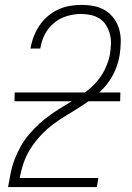

<svg xmlns="http://www.w3.org/2000/svg" viewBox="-20 -763 540 783"><path d="M13 0V-1Q18 -29 23.5 -57Q29 -85 39.5 -112.5Q50 -140 64.5 -166Q79 -192 98.5 -215Q118 -238 140.5 -258.5Q163 -279 188 -296.5Q213 -314 239 -329.5Q265 -345 290.5 -361Q316 -377 339.5 -396Q363 -415 381.5 -438.5Q400 -462 412 -489.5Q424 -517 429 -545Q432 -566 432.5 -586.5Q433 -607 427.5 -626Q422 -645 412 -661Q402 -677 385.5 -687.5Q369 -698 349.5 -702Q330 -706 310 -706Q282 -706 253 -697.5Q224 -689 200.5 -669.5Q177 -650 163 -623Q149 -596 145 -568L144 -565H104L105 -568Q109 -592 118 -615Q127 -638 141 -659Q155 -680 175 -697Q195 -714 218 -724.5Q241 -735 265 -739Q289 -743 313 -743Q339 -743 364 -738Q389 -733 410 -720Q431 -707 445.5 -686.5Q460 -666 466.5 -642Q473 -618 472.5 -592Q472 -566 468 -539Q463 -508 450 -477Q437 -446 416 -419.5Q395 -393 368 -371Q341 -349 313 -331Q285 -313 255.5 -295.5Q226 -278 198.5 -257.5Q171 -237 147.5 -212Q124 -187 105.5 -158.5Q87 -130 76.5 -99Q66 -68 60 -37H381L375 0ZM470 -350H39L40 -386H471Z"/></svg>

Font: Iosevka Extralight Oblique
Style: Regular
Weight: 200
Italic angle: -9°
Monospace: yes
Designer: Belleve Invis
Foundry: Belleve Invis
Version: Version 32.5.0; ttfautohint (v1.8.4)